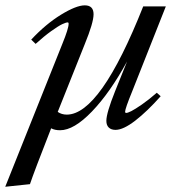

<svg xmlns="http://www.w3.org/2000/svg" viewBox="-74 -485 661 725"><path d="M152.8 6.8Q132.8 6.8 119.1 -0.5Q54.2 165 39.1 210.4L-54.2 220.2L161.6 -319.8Q185.1 -377.4 185.1 -395Q185.1 -400.4 181.6 -400.4Q175.3 -400.4 161.1 -393.8Q147 -387.2 119.6 -367.7Q92.3 -348.1 60.5 -319.3L43.9 -335.4Q98.6 -394 156.2 -429.4Q213.9 -464.8 246.1 -464.8Q279.3 -464.8 279.3 -431.2Q279.3 -399.4 246.1 -318.4L144 -62.5Q158.7 -52.2 178.2 -52.2Q304.7 -52.2 466.8 -460.9H552.2L425.8 -141.6Q398.4 -74.7 398.4 -63Q398.4 -58.6 402.8 -58.6Q408.2 -58.6 421.9 -65.4Q435.5 -72.3 461.7 -90.3Q487.8 -108.4 518.1 -134.8L532.7 -121.6Q481.9 -64.5 436.8 -29.5Q391.6 5.4 362.3 5.4Q345.7 5.4 336.7 -3.4Q327.6 -12.2 327.6 -28.8Q327.6 -58.1 360.4 -140.1L405.8 -252.9Q341.3 -134.8 273.2 -64Q205.1 6.8 152.8 6.8Z"/></svg>

Font: Elstob 6pt Medium
Style: Italic
Weight: 500
Italic angle: -20°
Designer: Peter S. Baker
Version: Version 1.015